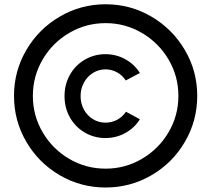

<svg xmlns="http://www.w3.org/2000/svg" viewBox="-20 -792 964 876"><path d="M43.9 -354.5Q43.9 -467.8 100.1 -563.7Q156.2 -659.7 252.4 -716.1Q348.6 -772.5 461.9 -772.5Q575.2 -772.5 671.1 -716.1Q767.1 -659.7 823.5 -563.7Q879.9 -467.8 879.9 -354.5Q879.9 -241.2 823.7 -145Q767.6 -48.8 671.4 7.3Q575.2 63.5 461.9 63.5Q348.6 63.5 252.4 7.3Q156.2 -48.8 100.1 -145Q43.9 -241.2 43.9 -354.5ZM793.9 -354.5Q793.9 -444.3 749 -520.5Q704.1 -596.7 627.7 -641.6Q551.3 -686.5 461.9 -686.5Q372.1 -686.5 295.9 -641.8Q219.7 -597.2 174.8 -520.8Q129.9 -444.3 129.9 -354.5Q129.9 -264.6 174.8 -188.2Q219.7 -111.8 295.9 -67.1Q372.1 -22.5 461.9 -22.5Q551.3 -22.5 627.7 -67.4Q704.1 -112.3 749 -188.5Q793.9 -264.6 793.9 -354.5ZM274.4 -353.5Q274.4 -406.7 298.8 -450.4Q323.2 -494.1 366.5 -519.5Q409.7 -544.9 461.9 -544.9Q511.2 -544.4 552.2 -521.5Q593.3 -498.5 618.2 -459L553.7 -424.8Q539.1 -447.8 515.1 -461.4Q491.2 -475.1 461.9 -475.6Q430.2 -475.6 404.1 -459.2Q377.9 -442.9 362.8 -415Q347.7 -387.2 347.7 -353.5Q347.7 -319.8 362.8 -292.2Q377.9 -264.6 403.8 -248.5Q429.7 -232.4 460.9 -232.4Q490.2 -232.4 514.6 -245.6Q539.1 -258.8 554.7 -282.2L618.2 -248Q593.8 -208.5 552.5 -185.5Q511.2 -162.6 461.9 -162.1Q409.7 -162.1 366.5 -187.5Q323.2 -212.9 298.8 -256.6Q274.4 -300.3 274.4 -353.5Z"/></svg>

Font: Wanted Sans Medium
Style: Regular
Weight: 500
Designer: Original Design by Kil Hyung-jin and Kang Hanbin, Wanted Lab, Inc; Hangeul from Source Han Sans by Jang Soo-young and Ka
Foundry: Wanted Lab, Inc.
Version: Version 1.001